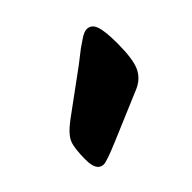

<svg xmlns="http://www.w3.org/2000/svg" viewBox="-57 -777 260 260"><g transform="rotate(45 73.0 -647.0)"><path d="M71 -600 27 -660 13 -678Q11 -681 5.5 -689Q0 -697 0 -702Q0 -711 10 -714.5Q20 -718 43 -718Q73 -718 86 -712Q99 -706 105 -692L135 -621Q146 -595 146 -589Q146 -576 124 -576Q102 -576 92.5 -580Q83 -584 71 -600Z"/></g></svg>

Font: Asap Condensed
Style: Regular
Weight: 400
Designer: Pablo Cosgaya
Foundry: Omnibus-Type
Version: Version 1.010; ttfautohint (v1.8)